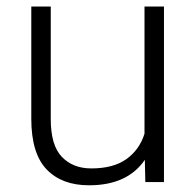

<svg xmlns="http://www.w3.org/2000/svg" viewBox="-20 -548 589 578"><path d="M473.6 -528.3V0H417.5L416 -66.9Q363.8 9.8 248 9.8Q166 9.8 120.1 -38.3Q74.2 -86.4 74.2 -190.4V-528.3H132.8V-189.5Q132.8 -110.4 166.3 -75.7Q199.7 -41 254.9 -41Q321.3 -41 360.6 -69.1Q399.9 -97.2 415 -145.5V-528.3Z"/></svg>

Font: Heebo Light
Style: Regular
Weight: 300
Designer: Oded Ezer
Foundry: Meir Sadan
Version: Version 2.001; ttfautohint (v1.5.14-ce02) -l 8 -r 50 -G 200 